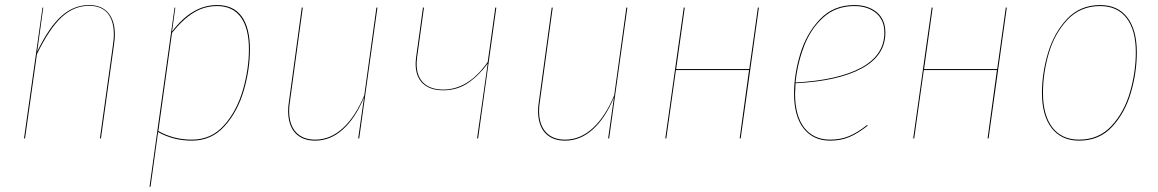

<svg xmlns="http://www.w3.org/2000/svg" viewBox="-20 -547 4579 759"><path d="M434 -411Q434 -393 431 -373L379 0H375L427 -373Q430 -394 430 -411Q430 -465 405.5 -494.5Q381 -524 332 -524Q272 -524 223.5 -479Q175 -434 126 -333L79 0H75L148 -517H151L127 -343Q174 -440 223 -483.5Q272 -527 332 -527Q382 -527 408 -496Q434 -465 434 -411Z M670 -517H673L660 -422Q739 -527 838 -527Q903 -527 935.5 -482Q968 -437 968 -352Q968 -272 943.5 -188.5Q919 -105 867.5 -48Q816 9 739 9Q665 9 605 -25L575 191L571 192ZM964 -352Q964 -435 932 -479Q900 -523 838 -523Q787 -523 744 -496Q701 -469 660 -417L606 -29Q666 5 739 5Q815 5 865.5 -51.5Q916 -108 940 -191Q964 -274 964 -352Z M1119 -109Q1119 -126 1122 -144L1173 -517H1177L1126 -144Q1123 -126 1123 -109Q1123 -54 1150 -24.5Q1177 5 1226 5Q1286 5 1335.5 -40.5Q1385 -86 1420 -170L1468 -517H1472L1400 0H1396L1419 -162Q1385 -80 1335.5 -35.5Q1286 9 1226 9Q1175 9 1147 -21.5Q1119 -52 1119 -109Z M1870 0H1866L1908 -296Q1873 -248 1830 -219Q1787 -190 1732 -190Q1680 -190 1651.5 -217Q1623 -244 1623 -295Q1623 -303 1625 -321L1652 -517H1656L1629 -321Q1627 -303 1627 -294Q1627 -245 1654.5 -219Q1682 -193 1732 -193Q1832 -193 1908 -302L1938 -517H1942Z M2107 -109Q2107 -126 2110 -144L2161 -517H2165L2114 -144Q2111 -126 2111 -109Q2111 -54 2138 -24.5Q2165 5 2214 5Q2274 5 2323.5 -40.5Q2373 -86 2408 -170L2456 -517H2460L2388 0H2384L2407 -162Q2373 -80 2323.5 -35.5Q2274 9 2214 9Q2163 9 2135 -21.5Q2107 -52 2107 -109Z M2941 -270H2652L2614 0H2610L2683 -517H2687L2653 -274H2942L2976 -517H2980L2908 0H2904Z M3125 -218Q3123 -188 3123 -177Q3123 -89 3159.5 -42Q3196 5 3262 5Q3303 5 3336.5 -9Q3370 -23 3408 -53L3410 -50Q3372 -20 3338 -5.5Q3304 9 3262 9Q3195 9 3157 -39Q3119 -87 3119 -177Q3119 -253 3143.5 -334Q3168 -415 3221.5 -471Q3275 -527 3357 -527Q3412 -527 3446 -498.5Q3480 -470 3480 -418Q3480 -327 3386.5 -276.5Q3293 -226 3125 -218ZM3125 -221Q3293 -230 3384.5 -279.5Q3476 -329 3476 -418Q3476 -468 3443 -495.5Q3410 -523 3357 -523Q3284 -523 3234 -477.5Q3184 -432 3158 -363Q3132 -294 3125 -221Z M3921 -270H3632L3594 0H3590L3663 -517H3667L3633 -274H3922L3956 -517H3960L3888 0H3884Z M4099 -180Q4099 -258 4123 -338Q4147 -418 4198.5 -472.5Q4250 -527 4329 -527Q4399 -527 4436.5 -478Q4474 -429 4474 -340Q4474 -262 4451 -182Q4428 -102 4377 -46.5Q4326 9 4246 9Q4176 9 4137.5 -40.5Q4099 -90 4099 -180ZM4470 -340Q4470 -428 4433.5 -475.5Q4397 -523 4329 -523Q4251 -523 4200 -469Q4149 -415 4126 -336Q4103 -257 4103 -180Q4103 -92 4140 -43.5Q4177 5 4246 5Q4324 5 4374.5 -50Q4425 -105 4447.5 -184.5Q4470 -264 4470 -340Z"/></svg>

Font: Fira Sans Condensed Four
Style: Italic
Weight: 100
Width: 3
Italic angle: -8°
Designer: bBox Type GmbH & Carrois Corporate GbR & Edenspiekermann AG
Foundry: bBox Type GmbH & Carrois Corporate GbR & Edenspiekermann AG
Version: Version 4.301